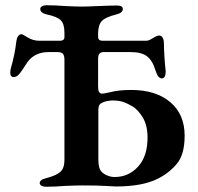

<svg xmlns="http://www.w3.org/2000/svg" viewBox="-20 -705 754 730"><path d="M131 -9Q131 -22 157 -28Q195 -38 210 -52Q225 -66 225 -97V-478Q225 -493 219.5 -500Q214 -507 198 -507H164Q106 -507 78 -459Q64 -437 54 -424.5Q44 -412 32 -412Q19 -412 19 -429Q19 -439 22 -448Q37 -501 42 -547Q46 -575 63 -575Q65 -575 85.5 -562.5Q106 -550 130 -550H209Q216 -550 220.5 -553.5Q225 -557 225 -563V-581Q225 -614 211 -628Q197 -642 158 -650Q133 -656 133 -671Q133 -677 139.5 -681Q146 -685 156 -685Q193 -685 227 -682Q271 -680 291 -680Q311 -680 353 -682Q401 -684 425 -684Q447 -684 447 -671Q447 -656 422 -650Q382 -640 368 -626Q354 -612 353 -580V-565Q353 -550 370 -550H534Q544 -550 552.5 -555Q561 -560 563 -561Q577 -570 585 -570Q594 -570 598.5 -561.5Q603 -553 603 -545Q604 -488 610 -434Q610 -407 595 -407Q581 -407 572 -435Q560 -475 539 -491Q518 -507 477 -507H375Q363 -507 358 -501Q353 -495 353 -482V-376Q353 -362 356.5 -355.5Q360 -349 369 -349Q373 -349 382 -351Q391 -353 397 -354Q431 -363 479 -363Q572 -363 627 -317Q682 -271 682 -189Q682 -118 653 -83Q624 -48 581 -26Q522 4 421 4Q413 4 382.5 2Q352 0 292 0Q269 0 225 2Q191 5 155 5Q144 5 137.5 1Q131 -3 131 -9ZM541 -182Q541 -228 523 -258Q505 -288 483 -301Q466 -311 449.5 -317Q433 -323 407 -323Q399 -323 386.5 -320.5Q374 -318 370 -315Q362 -312 358 -306Q354 -300 354 -289V-97Q354 -64 367 -51Q375 -43 388.5 -37.5Q402 -32 416 -32Q469 -32 505 -71.5Q541 -111 541 -182Z"/></svg>

Font: EB Garamond SemiBold
Style: Regular
Weight: 600
Designer: Georg Duffner and Octavio Pardo
Foundry: Georg Duffner
Version: Version 1.000